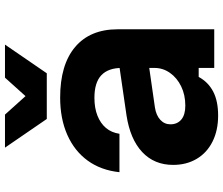

<svg xmlns="http://www.w3.org/2000/svg" viewBox="-84 -818 917 790"><g transform="rotate(-90 375.0 -422.5)"><path d="M502 -391V-269L328 -244Q296 -239 277.5 -222Q259 -205 259 -180Q259 -152 278.5 -135.5Q298 -119 336 -119Q380 -119 415 -136Q450 -153 470.5 -182Q491 -211 491 -246V-380Q491 -436 461 -464.5Q431 -493 368 -493Q326 -493 294.5 -480.5Q263 -468 244 -445.5Q225 -423 220 -390H62Q70 -466 109.5 -520.5Q149 -575 215.5 -604.5Q282 -634 369 -634Q504 -634 577 -572.5Q650 -511 650 -397V0H491V-64H454Q433 -25 394 -4.5Q355 16 295 16Q234 16 188 -7Q142 -30 117 -72Q92 -114 92 -169Q92 -247 145 -296.5Q198 -346 296 -361ZM587 -861 469 -689H281L163 -861H299L424 -722H326L451 -861Z"/></g></svg>

Font: Martian Mono SemiExpanded
Style: Bold
Weight: 700
Width: 6
Designer: Roman Shamin
Foundry: Evil Martians
Version: Version 1.000